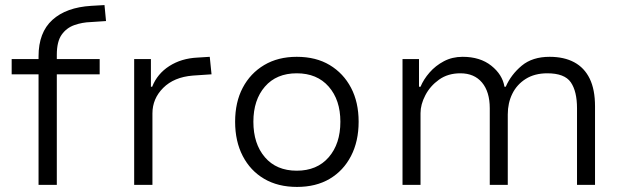

<svg xmlns="http://www.w3.org/2000/svg" viewBox="-20 -729 2468 757"><path d="M132 0V-436H26V-496H149L132 -479V-507Q132 -601 186.5 -650.5Q241 -700 340 -706L392 -709L398 -646L338 -642Q304 -641 273 -630Q242 -619 223 -592Q204 -565 204 -513V-487L192 -496H373V-436H204V0Z M509 0V-496H575V-387H580Q600 -438 647.5 -468.5Q695 -499 759 -502L807 -505L814 -436L740 -431Q666 -425 623.5 -382.5Q581 -340 581 -282V0Z M1151 8Q1076 8 1021.5 -24Q967 -56 937 -114Q907 -172 907 -249Q907 -326 937 -383Q967 -440 1021.5 -472.5Q1076 -505 1150 -505Q1226 -505 1280 -472.5Q1334 -440 1364 -383Q1394 -326 1394 -249Q1394 -172 1364 -114Q1334 -56 1280 -24Q1226 8 1151 8ZM1150 -56Q1230 -56 1276 -109Q1322 -162 1322 -249Q1322 -335 1276 -387.5Q1230 -440 1150 -440Q1070 -440 1024.5 -387.5Q979 -335 979 -249Q979 -162 1024.5 -109Q1070 -56 1150 -56Z M1567 0V-496H1632V-387H1638Q1650 -416 1673.5 -443Q1697 -470 1730 -487.5Q1763 -505 1804 -505Q1873 -505 1917 -470Q1961 -435 1969 -387H1974Q1995 -435 2037 -470Q2079 -505 2147 -505Q2204 -505 2244 -483.5Q2284 -462 2305 -419Q2326 -376 2326 -310V0H2255V-302Q2255 -369 2230.5 -404.5Q2206 -440 2138 -440Q2088 -440 2053 -418Q2018 -396 2000 -359.5Q1982 -323 1982 -278V0H1911V-302Q1911 -367 1880.5 -403.5Q1850 -440 1795 -440Q1746 -440 1711 -415Q1676 -390 1657 -353.5Q1638 -317 1638 -283V0Z"/></svg>

Font: Nunito Sans 6pt Light
Style: Regular
Weight: 300
Version: Version 3.101;gftools[0.9.27]